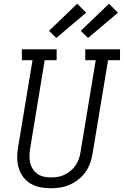

<svg xmlns="http://www.w3.org/2000/svg" viewBox="-20 -999 662 1027"><path d="M251 8Q222 8 194.5 2.5Q167 -3 143.5 -17Q120 -31 104 -52.5Q88 -74 80 -100.5Q72 -127 72 -155.5Q72 -184 77 -213L154 -677H97V-735H283V-677H219L141 -203Q138 -184 137.5 -164.5Q137 -145 141.5 -127Q146 -109 156 -94Q166 -79 181 -68.5Q196 -58 214.5 -54Q233 -50 252 -50Q271 -50 289.5 -53Q308 -56 325.5 -64.5Q343 -73 358.5 -86Q374 -99 385 -115.5Q396 -132 402 -150Q408 -168 411 -187L492 -677H436V-735H622V-677H558L475 -177Q471 -151 462 -126Q453 -101 437.5 -79Q422 -57 400 -39.5Q378 -22 353 -11Q328 0 302 4Q276 8 251 8ZM451 -796 412 -834 563 -979 611 -931ZM281 -796 242 -834 393 -979 441 -931Z"/></svg>

Font: Iosevka Slab LtExObl
Style: Regular
Weight: 300
Width: 7
Italic angle: -9°
Monospace: yes
Designer: Belleve Invis
Foundry: Belleve Invis
Version: Version 11.1.0; ttfautohint (v1.8.3)